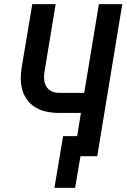

<svg xmlns="http://www.w3.org/2000/svg" viewBox="-20 -755 616 928"><path d="M243 153H343L369 0H450L571 -735H458L387 -306H266Q246 -306 229 -314Q212 -322 203 -338.5Q194 -355 193 -375Q192 -395 196 -414L249 -735H136L85 -430Q79 -395 81 -360Q83 -325 97.5 -295Q112 -265 138 -245Q164 -225 197.5 -217Q231 -209 266 -209H371L353 -97H285Z"/></svg>

Font: Iosevka Sparkle SmBdObl
Style: Regular
Weight: 600
Italic angle: -9°
Designer: Belleve Invis
Foundry: Belleve Invis
Version: Version 4.5.0; ttfautohint (v1.8.3)